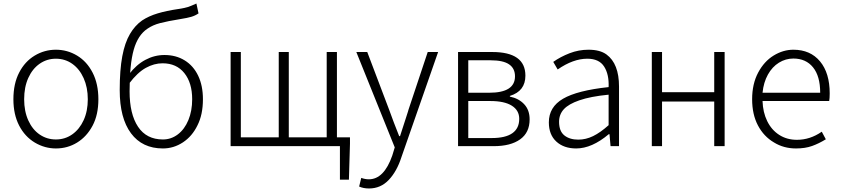

<svg xmlns="http://www.w3.org/2000/svg" viewBox="-20 -829 4768 1089"><path d="M178 -20Q121 -54 88.5 -117Q56 -180 56 -266Q56 -355 89 -418Q121 -480 176.5 -513.5Q232 -547 297 -547Q362 -547 417.5 -513.5Q473 -480 505.5 -416.5Q538 -353 538 -266Q538 -178 505 -116Q472 -54 417.5 -20.5Q363 13 297 13Q234 13 178 -20ZM478 -266Q478 -333 454.5 -385.5Q431 -438 390 -467Q349 -496 297 -496Q246 -496 205 -467.5Q164 -439 140.5 -387Q117 -335 117 -266Q117 -198 140.5 -146Q164 -94 205 -66Q246 -38 297 -38Q349 -38 390 -67Q431 -96 454.5 -147.5Q478 -199 478 -266Z M659 -318Q659 -432 673.5 -509.5Q688 -587 717 -636Q745 -684 786 -713Q824 -738 874 -753Q924 -768 992 -778Q1031 -784 1047 -789.5Q1063 -795 1094 -809L1106 -753Q1087 -740 1064.5 -733.5Q1042 -727 1004 -721Q930 -709 888 -698Q846 -687 816 -666Q762 -630 738.5 -547Q715 -464 715 -311Q715 -182 763 -110Q811 -38 904 -38Q951 -38 989 -67Q1027 -96 1048.5 -148Q1070 -200 1070 -266Q1070 -359 1025.5 -414.5Q981 -470 902 -470Q854 -470 807 -444Q760 -418 713 -356L712 -408Q753 -462 804.5 -489.5Q856 -517 913 -517Q978 -517 1027.5 -486.5Q1077 -456 1104 -399.5Q1131 -343 1131 -266Q1131 -179 1100 -118Q1070 -56 1017.5 -21.5Q965 13 904 13Q787 13 723 -73Q659 -159 659 -318Z M1908 0H1862V-50H1965V-14L1959 190H1908ZM1288 -534H1346V-50H1561V-534H1618V-50H1833V-534H1891V0H1288Z M2017 229 2029 180Q2051 188 2072 188Q2158 188 2205 53L2219 7L2001 -534H2063L2187 -207Q2212 -137 2244 -57H2249L2283 -162Q2298 -208 2297 -207L2406 -534H2465L2257 62Q2231 143 2185 191.5Q2139 240 2073 240Q2041 240 2017 229Z M2578 -534H2772Q2960 -534 2960 -400Q2960 -312 2872 -285V-281Q2922 -271 2953 -238Q2984 -205 2984 -152Q2984 -77 2930 -38.5Q2876 0 2780 0H2578ZM2901 -396Q2901 -441 2867.5 -464Q2834 -487 2763 -487H2636V-303H2755Q2901 -303 2901 -396ZM2925 -155Q2925 -203 2883 -229.5Q2841 -256 2761 -256H2636V-46H2769Q2847 -46 2886 -73.5Q2925 -101 2925 -155Z M3093 -135Q3093 -222 3173.5 -269Q3254 -316 3432 -335Q3435 -407 3406.5 -451.5Q3378 -496 3311 -496Q3231 -496 3143 -435L3118 -478Q3159 -507 3210.5 -527Q3262 -547 3318 -547Q3383 -547 3420 -520Q3491 -468 3491 -338V0H3443L3437 -68H3433Q3337 13 3248 13Q3178 13 3135.5 -26Q3093 -65 3093 -135ZM3432 -119V-292Q3329 -282 3266 -260Q3205 -239 3178 -209.5Q3151 -180 3151 -138Q3151 -85 3181 -61Q3211 -37 3260 -37Q3303 -37 3344 -57Q3385 -77 3432 -119Z M3677 -534H3735V-306H4031V-534H4090V0H4031V-253H3735V0H3677Z M4370 -21Q4312 -55 4279 -117.5Q4246 -180 4246 -266Q4246 -353 4280 -417Q4314 -481 4368 -514Q4422 -547 4480 -547Q4576 -547 4631 -481Q4686 -415 4686 -299Q4686 -271 4683 -256H4305Q4307 -192 4331.5 -142Q4356 -92 4399.5 -64Q4443 -36 4500 -36Q4575 -36 4641 -82L4664 -39Q4625 -15 4586 -1Q4547 13 4495 13Q4425 13 4370 -21ZM4480 -497Q4436 -497 4398 -473.5Q4360 -450 4335.5 -406Q4311 -362 4305 -303H4632Q4632 -397 4591.5 -447Q4551 -497 4480 -497Z"/></svg>

Font: Merged Yaku Han JP Light
Style: Regular
Weight: 300
Designer: Ryoko NISHIZUKA 西塚涼子 (kana, bopomofo & ideographs); Paul D. Hunt (Latin, Greek & Cyrillic); Sandoll Communications 산돌커뮤니
Foundry: Adobe
Version: Version 2.004